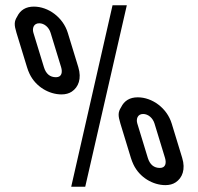

<svg xmlns="http://www.w3.org/2000/svg" viewBox="-20 -691 750 726"><path d="M249.3 15H302.3L459.5 -671H405.5ZM44.7 -628C33.3 -609.7 33.1 -597.2 42.3 -567L82.1 -437C84.7 -428.3 87.9 -420 91.7 -412C115 -362.7 165.8 -334 212.6 -334C227.9 -334 240.8 -337.5 251.4 -344.5C276.6 -361.3 289.3 -393.6 276.1 -437L236.3 -567C218.4 -625.5 162.6 -666 108.1 -666C78.1 -666 56.9 -653.3 44.7 -628ZM437.6 -285C426.1 -266.7 426 -254.2 435.2 -224L474.9 -94C477.6 -85.3 480.8 -77 484.6 -69C507.9 -19.7 558.7 9 605.4 9C620.8 9 633.7 5.5 644.2 -1.5C669.5 -18.3 682.2 -50.6 668.9 -94L629.2 -224C611.3 -282.5 555.5 -323 500.9 -323C470.9 -323 449.8 -310.3 437.6 -285ZM128.3 -603C147.5 -603 165 -587.8 171.3 -567L211.1 -437C216.6 -419 214.4 -399 191.7 -399C169 -399 153.8 -411.7 146.1 -437L106.3 -567C101.2 -583.8 107.1 -603 128.3 -603ZM521.2 -260C540.4 -260 557.8 -244.8 564.2 -224L603.9 -94C609.4 -76 607.3 -56 584.6 -56C561.9 -56 546.7 -68.7 538.9 -94L499.2 -224C494.1 -240.8 499.9 -260 521.2 -260Z"/></svg>

Font: Din Kursivschrift
Style: LeftEng
Weight: 400
Version: Version 1.089